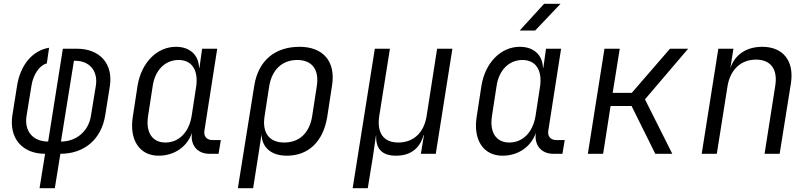

<svg xmlns="http://www.w3.org/2000/svg" viewBox="-20 -805 4240 1005"><path d="M187 180H267L296 0C422 0 511 -76 531 -203L555 -354C573 -471 503 -550 382 -550H309L232 -64C152 -64 106 -119 119 -199L145 -358C154 -415 187 -464 225 -473L237 -555C150 -541 86 -465 69 -354L45 -203C26 -82 96 0 216 0ZM299 -64 367 -487H372C449 -487 493 -434 482 -358L456 -199C444 -119 380 -64 299 -64Z M810 10C893 10 960 -37 985 -110C975 -47 1012 0 1076 0H1124L1136 -72H1091C1062 -72 1045 -92 1050 -121L1117 -550H1038L1024 -450H1022C1020 -517 974 -560 901 -560C802 -560 720 -478 700 -356L675 -193C656 -72 711 10 810 10ZM846 -59C777 -59 742 -112 755 -197L779 -353C791 -438 844 -491 915 -491C984 -491 1019 -438 1007 -353L983 -197C969 -112 916 -59 846 -59Z M1225 180H1305L1331 15L1349 -102C1351 -33 1400 10 1481 10C1595 10 1672 -64 1693 -194L1718 -357C1738 -482 1673 -560 1548 -560C1418 -560 1332 -487 1311 -357ZM1468 -59C1389 -59 1351 -110 1365 -197L1389 -353C1403 -440 1457 -491 1536 -491C1614 -491 1652 -440 1638 -353L1614 -197C1600 -109 1547 -59 1468 -59Z M1826 180H1905L1932 15L1948 -97H1949C1946 -31 1975 10 2053 10C2132 10 2178 -31 2197 -97H2199L2183 0H2261L2348 -550H2268L2213 -197C2199 -110 2144 -59 2065 -59C1987 -59 1952 -110 1965 -197L2021 -550H1942Z M2700 -645H2781L2914 -785H2828ZM2610 10C2693 10 2760 -37 2785 -110C2775 -47 2812 0 2876 0H2924L2936 -72H2891C2862 -72 2845 -92 2850 -121L2917 -550H2838L2824 -450H2822C2820 -517 2774 -560 2701 -560C2602 -560 2520 -478 2500 -356L2475 -193C2456 -72 2511 10 2610 10ZM2646 -59C2577 -59 2542 -112 2555 -197L2579 -353C2591 -438 2644 -491 2715 -491C2784 -491 2819 -438 2807 -353L2783 -197C2769 -112 2716 -59 2646 -59Z M3057 0H3137L3176 -250H3286L3410 0H3499L3356 -285L3582 -550H3487L3287 -319H3187L3224 -550H3144Z M3653 0H3732L3788 -353C3802 -441 3859 -493 3937 -493C4013 -493 4052 -444 4038 -356L3982 0H4061L4120 -369C4138 -486 4079 -560 3970 -560C3887 -560 3826 -519 3803 -448L3819 -550H3740Z"/></svg>

Font: JetBrains Mono Light
Style: Italic
Weight: 336
Italic angle: -9°
Monospace: yes
Designer: Philipp Nurullin, Konstantin Bulenkov
Foundry: JetBrains
Version: Version 2.305